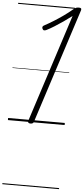

<svg xmlns="http://www.w3.org/2000/svg" viewBox="-97 -1175 799 1835"><g transform="rotate(5 303.0 -257.5)"><path d="M216 14Q203 14 197 8Q191 2 194 -9L529 -1045Q490 -1015 448 -986Q406 -957 366 -932Q326 -907 292 -890Q278 -883 268.5 -884.5Q259 -886 253 -899Q248 -911 252 -919Q256 -927 269 -933Q310 -955 355 -983Q400 -1011 445 -1043Q490 -1075 530 -1109Q541 -1118 548.5 -1122.5Q556 -1127 563.5 -1128.5Q571 -1130 582 -1130Q596 -1130 602 -1125Q608 -1120 605 -1107L249 -5Q246 5 238.5 9.5Q231 14 216 14ZM0 605H544V615H0ZM0 -20H544V0H0ZM0 -505H544V-500H0ZM0 -1125H544V-1115H0Z"/></g></svg>

Font: Playwrite CU Guides
Style: Regular
Weight: 400
Designer: Veronika Burian, José Scaglione
Foundry: TypeTogether
Version: Version 1.003